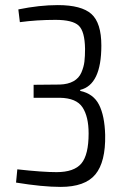

<svg xmlns="http://www.w3.org/2000/svg" viewBox="-20 -722 488 754"><path d="M207 -702Q300 -702 339 -667Q378 -632 378 -543Q378 -389 295 -369V-365Q347 -354 369 -310.5Q391 -267 393 -192Q395 -86 354.5 -37Q314 12 218 12Q147 12 43 -5L48 -57Q147 -46 202 -46Q271 -46 299.5 -80Q328 -114 328 -198Q328 -264 304 -300.5Q280 -337 215 -338H112V-389L215 -390Q247 -391 268.5 -403Q290 -415 299.5 -437Q309 -459 311.5 -480Q314 -501 314 -530Q313 -599 289 -621.5Q265 -644 198 -644Q125 -644 58 -635L52 -685Q135 -702 207 -702Z"/></svg>

Font: exo2condensed_l
Style: Regular
Weight: 300
Width: 3
Designer: Natanael Gama
Version: Version 1.001;PS 001.001;hotconv 1.0.70;makeotf.lib2.5.58329